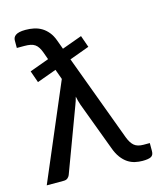

<svg xmlns="http://www.w3.org/2000/svg" viewBox="-110 -807 759 894"><g transform="rotate(-15 269.5 -360.0)"><path d="M70.5 -532 163.5 -566 151 -601Q145.5 -616 139 -626.2Q132.5 -636.5 123.5 -642.8Q114.5 -649 102.2 -651.5Q90 -654 72.5 -654H36.5V-689.5Q36.5 -697 39.2 -703.2Q42 -709.5 48.8 -714.5Q55.5 -719.5 67.2 -722.2Q79 -725 97 -725Q117.5 -725 137 -721Q156.5 -717 173.5 -707Q190.5 -697 204.5 -680Q218.5 -663 227.5 -637.5L243 -595L339.5 -630L359.5 -573L264 -538L419 -120Q430 -91.5 445.5 -78.8Q461 -66 489.5 -66H520V-27.5Q520 -7.5 507.2 -1Q494.5 5.5 466.5 5.5Q448.5 5.5 430.5 1.5Q412.5 -2.5 396 -13.2Q379.5 -24 365.2 -43Q351 -62 340.5 -91.5L254 -323Q247 -343.5 243 -364Q240.5 -354 237.2 -344Q234 -334 230 -324L116.5 -19.5Q113.5 -12 106.5 -6Q99.5 0 87.5 0H5.5L201.5 -460.5L184 -509L90.5 -475Z"/></g></svg>

Font: Lato Medium
Style: Regular
Weight: 500
Designer: Lukasz Dziedzic
Foundry: tyPoland Lukasz Dziedzic
Version: Version 2.006; 2014-01-15